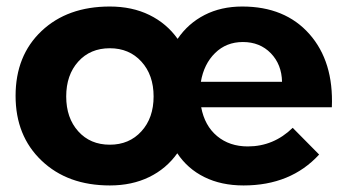

<svg xmlns="http://www.w3.org/2000/svg" viewBox="-20 -563 1066 589"><path d="M723.1 -543Q854.5 -543 929.2 -458.5Q1003.9 -374 998 -233.9H597.2Q607.9 -177.2 646 -145.5Q684.1 -113.8 740.2 -113.8Q819.3 -113.8 877.9 -170.9L959 -88.9Q872.1 5.9 727.1 5.9Q658.7 5.9 606.9 -19.8Q555.2 -45.4 523.9 -92.8Q490.2 -45.4 437.5 -19.8Q384.8 5.9 316.9 5.9Q187.5 5.9 107.7 -70.1Q27.8 -146 27.8 -269Q27.8 -392.6 107.4 -467.8Q187 -543 316.9 -543Q385.3 -543 438.2 -517.1Q491.2 -491.2 524.9 -443.8Q557.1 -491.2 607.7 -517.1Q658.2 -543 723.1 -543ZM596.2 -312H845.2Q844.2 -365.2 810.8 -399.7Q777.3 -434.1 725.1 -434.1Q674.3 -434.1 639.9 -400.4Q605.5 -366.7 596.2 -312ZM316.9 -119.1Q376.5 -119.1 413.8 -160.2Q451.2 -201.2 451.2 -267.1Q451.2 -333 413.8 -374Q376.5 -415 316.9 -415Q256.8 -415 220 -374Q183.1 -333 183.1 -267.1Q183.1 -201.2 220 -160.2Q256.8 -119.1 316.9 -119.1Z"/></svg>

Font: Montserrat arm SemiBold
Style: Regular
Weight: 600
Designer: Julieta Ulanovsky
Foundry: Julieta Ulanovsky
Version: Version 6.000;PS 006.000;hotconv 1.0.88;makeotf.lib2.5.64775